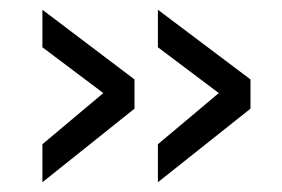

<svg xmlns="http://www.w3.org/2000/svg" viewBox="-20 -441 579 394"><path d="M429 -250 304 -344V-421L494 -278V-218L304 -67V-145ZM192 -250 67 -344V-421L256 -278V-218L67 -67V-145Z"/></svg>

Font: TitilliumWeb-Regular
Style: Regular
Weight: 400
Version: Version 1.001;PS 57.000;hotconv 1.0.70;makeotf.lib2.5.55311